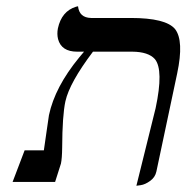

<svg xmlns="http://www.w3.org/2000/svg" viewBox="-20 -577 591 609"><path d="M412.6 12.2 473.6 -233.9Q499.5 -355.5 471.2 -389.6Q450.7 -412.6 399.9 -413.1H274.9Q200.7 -314.9 187.5 -255.9Q177.7 -210.9 177.2 -108.9Q176.8 -74.2 173.3 -58.1L154.8 0H20L58.1 -100.1H119.1Q121.6 -117.2 128.4 -164.6Q134.3 -206.5 135.3 -211.9Q154.3 -301.3 231.4 -395Q238.3 -403.3 246.6 -413.1H224.6Q174.8 -413.1 164.1 -453.1Q160.2 -469.2 163.6 -486.8Q175.3 -541.5 221.2 -555.7Q227.1 -557.1 227.5 -557.1Q231.4 -521 268.6 -520H394.5Q505.9 -520 535.2 -484.9Q564 -448.2 542 -344.2L476.1 -33.2Q472.2 -14.6 456.3 -3.2Q440.4 8.3 426.3 10.3Z"/></svg>

Font: Linux Libertine Display Slanted O
Style: Slanted
Weight: 400
Designer: Philipp H. Poll
Foundry: Philipp H. Poll
Version: Version 5.0.9